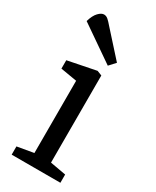

<svg xmlns="http://www.w3.org/2000/svg" viewBox="-187 -769 665 821"><g transform="rotate(30 145.5 -358.5)"><path d="M26.2 0V-40.7L106.9 -54.7V-411.4L26.5 -425V-466.4L165.3 -494.1L188.9 -484.8V-54.7L266.7 -40.7V0ZM191.8 -535 18.1 -655.1Q27.3 -686.6 41.9 -701.7Q56.4 -716.7 69 -716.7Q80.2 -716.7 89.7 -708.3Q99.3 -699.8 111.1 -685.8L219.7 -565.2Z"/></g></svg>

Font: Faustina Light
Style: Regular
Weight: 300
Designer: Alfonso Garcia
Foundry: http://www.omnibus-type.com
Version: Version 1.200